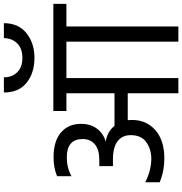

<svg xmlns="http://www.w3.org/2000/svg" viewBox="5 -941 936 986"><g transform="rotate(-90 473.0 -448.0)"><path d="M770 -896H847Q847 -821 795.5 -780Q744 -739 669 -739Q592 -739 541.5 -779Q491 -819 491 -896H569Q569 -854 595 -827.5Q621 -801 669 -801Q717 -801 743.5 -828Q770 -855 770 -896ZM946 -642V-575H830V0H752V-575H565V0H487V-260H349Q350 -253 350 -238Q350 -164 297.5 -118Q245 -72 152 -72Q87 -72 30 -96V-170Q92 -139 151 -139Q199 -139 235.5 -164.5Q272 -190 272 -245Q272 -288 241 -312Q210 -336 147 -336H113V-406H145Q198 -406 225 -429Q252 -452 252 -491Q252 -573 158 -573Q105 -573 61 -549V-623Q104 -641 159 -641Q241 -641 285.5 -603Q330 -565 330 -500Q330 -450 304.5 -417Q279 -384 238 -373Q289 -366 320 -328H487V-575H396V-642Z"/></g></svg>

Font: Hind
Style: Regular
Weight: 400
Designer: Manushi Parikh, Satya Rajpurohit
Foundry: Indian Type Foundry
Version: Version 2.000;PS 1.0;hotconv 1.0.79;makeotf.lib2.5.61930